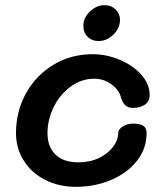

<svg xmlns="http://www.w3.org/2000/svg" viewBox="-20 -724 635 744"><path d="M42 -208Q42 -292 80.5 -362Q119 -432 187 -473Q255 -514 339 -514Q392 -514 443.5 -492.5Q495 -471 527.5 -434.5Q560 -398 560 -356Q560 -331 541.5 -318.5Q523 -306 495 -306Q476 -306 465.5 -316Q455 -326 449 -345Q446 -361 432.5 -378Q419 -395 396 -407Q373 -419 345 -419Q296 -419 254 -388.5Q212 -358 188 -309Q164 -260 164 -208Q164 -156 194.5 -125.5Q225 -95 284 -95Q329 -95 364 -112Q399 -129 418.5 -155.5Q438 -182 438 -208Q438 -222 455 -233.5Q472 -245 496 -245Q521 -245 534.5 -237Q548 -229 548 -208Q548 -148 510.5 -100.5Q473 -53 410 -26.5Q347 0 274 0Q207 0 154 -27.5Q101 -55 71.5 -102.5Q42 -150 42 -208ZM303 -624Q303 -655 328.5 -679.5Q354 -704 386 -704Q411 -704 428 -687.5Q445 -671 445 -647Q445 -615 419.5 -590Q394 -565 362 -565Q336 -565 319.5 -581.5Q303 -598 303 -624Z"/></svg>

Font: Mali SemiBold
Style: Italic
Weight: 600
Italic angle: -10°
Version: Version 1.000; ttfautohint (v1.6)